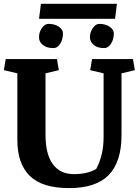

<svg xmlns="http://www.w3.org/2000/svg" viewBox="-20 -968 724 999"><path d="M216.8 -266.6Q216.8 -165 255.4 -113.3Q293.9 -61.5 365.2 -62Q436.5 -62 481 -89.4Q519 -161.1 519 -254.4V-586.4L449.2 -603L459 -660.6H671.9L681.6 -603L612.3 -586.4V-265.6Q612.3 -126 545.9 -57.6Q479.5 10.7 339.8 10.7Q200.2 10.7 135.7 -52.2Q70.3 -115.2 70.3 -239.7V-586.4L0 -603L9.8 -660.6H276.4L286.1 -603L216.8 -586.4ZM192.9 -948.2H588.4L578.6 -870.1H183.1ZM496.1 -843.8Q529.3 -843.8 550.8 -828.6Q572.3 -813.5 572.3 -794.9Q572.3 -762.2 557.1 -739.7Q542 -717.8 522.9 -717.8Q504.4 -717.8 491.2 -721.7Q478.5 -725.6 468.8 -733.4Q448.2 -749.5 447.8 -774.4Q447.8 -799.8 462.9 -821.8Q478 -843.8 496.1 -843.8ZM198.2 -822.3Q213.4 -843.8 231.9 -843.8Q265.6 -843.8 286.6 -828.6Q307.6 -813.5 307.6 -794.9Q307.6 -762.7 293 -740.2Q278.3 -717.8 259.3 -717.8Q240.7 -717.8 227.5 -721.7Q213.9 -725.6 204.1 -733.4Q182.6 -749 183.1 -774.4Q182.6 -800.3 198.2 -822.3Z"/></svg>

Font: NoticiaText-Bold
Style: Bold
Weight: 700
Designer: JM Sole
Foundry: JM Sole
Version: Version 1.003